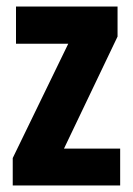

<svg xmlns="http://www.w3.org/2000/svg" viewBox="-20 -568 406 588"><path d="M348 0V-113H176L340 -456V-548H29V-434H189L19 -84V0Z"/></svg>

Font: Noto Sans Oriya ExtCond Bold
Style: Bold
Weight: 700
Width: 2
Designer: Amélie Bonet and Sol Matas
Foundry: Google LLC
Version: Version 2.006